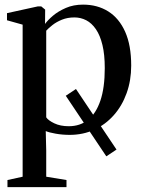

<svg xmlns="http://www.w3.org/2000/svg" viewBox="-20 -558 600 810"><path d="M428.5 101.5 257.5 -154 300.5 -182.5 471.5 73ZM11.5 231.5V201.5L75.5 187.5V-454L9.5 -472.5V-502.5L139.5 -531H154L170.5 -517.5L170 -457Q181 -472.5 203.2 -491.5Q225.5 -510.5 257.8 -524.5Q290 -538.5 330.5 -538.5Q391 -538.5 436.8 -509.8Q482.5 -481 508 -424Q533.5 -367 533.5 -281.5Q533.5 -218.5 514.2 -165Q495 -111.5 460 -72Q425 -32.5 377.8 -10.8Q330.5 11 274 11Q243.5 11 215.2 6Q187 1 173 -5L175 77.5V187.5L260.5 201.5V231.5ZM270 -25.5Q317.5 -25.5 351.2 -52.2Q385 -79 403.5 -133.5Q422 -188 422 -270.5Q422 -327.5 412.2 -368Q402.5 -408.5 384.8 -434.5Q367 -460.5 343.8 -472.5Q320.5 -484.5 294 -484.5Q265 -484.5 241.5 -475Q218 -465.5 201.2 -452.2Q184.5 -439 175 -428.5V-63Q183.5 -50 209 -37.8Q234.5 -25.5 270 -25.5Z"/></svg>

Font: Merriweather 96pt
Style: Regular
Weight: 400
Version: Version 2.100